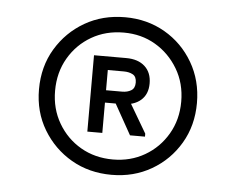

<svg xmlns="http://www.w3.org/2000/svg" viewBox="-39 -755 628 511"><g transform="rotate(5 275.0 -499.5)"><path d="M276 -289Q216 -289 168.5 -316.5Q121 -344 92.5 -391.5Q64 -439 64 -499Q64 -560 92.5 -607.5Q121 -655 168.5 -682.5Q216 -710 276 -710Q335 -710 382.5 -682.5Q430 -655 458 -607Q486 -559 486 -499Q486 -439 458 -391.5Q430 -344 382.5 -316.5Q335 -289 276 -289ZM276 -330Q323 -330 361 -352Q399 -374 421.5 -412.5Q444 -451 444 -499Q444 -548 421 -586.5Q398 -625 360.5 -647Q323 -669 276 -669Q228 -669 190 -647Q152 -625 129.5 -586.5Q107 -548 107 -499Q107 -451 129.5 -412.5Q152 -374 190 -352Q228 -330 276 -330ZM316 -398 264 -491H306L356 -406V-398ZM202 -398V-602H288Q320 -602 338 -585.5Q356 -569 356 -540Q356 -511 337.5 -495Q319 -479 286 -479H242V-398ZM242 -512H285Q299 -512 309 -518Q319 -524 319 -539Q319 -555 309 -560.5Q299 -566 285 -566H242Z"/></g></svg>

Font: Fustat Light
Style: Regular
Weight: 300
Designer: Mohamed Gaber, Khaled Hosny, Laura Garcia Mut
Foundry: Kief Type Foundry, Alif Type Foundry, Hard Type Foundry
Version: Version 1.007